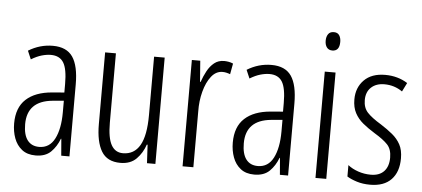

<svg xmlns="http://www.w3.org/2000/svg" viewBox="-50 -840 2105 957"><g transform="rotate(5 1002.5 -361.0)"><path d="M195 -542Q264 -542 294.5 -497.5Q325 -453 325 -360V0H284L277 -84H275Q260 -44 232.5 -17Q205 10 156 10Q114 10 87.5 -11Q61 -32 48.5 -66Q36 -100 36 -140Q36 -219 81.5 -261Q127 -303 211 -310L272 -315V-358Q272 -433 252.5 -464.5Q233 -496 189 -496Q168 -496 143.5 -489Q119 -482 91 -465L73 -507Q130 -542 195 -542ZM217 -269Q91 -257 91 -141Q91 -88 111.5 -61Q132 -34 170 -34Q222 -34 247.5 -83.5Q273 -133 273 -216V-274Z M755 -532V0H713L708 -92H704Q690 -50 660.5 -20Q631 10 580 10Q514 10 485.5 -37.5Q457 -85 457 -173V-532H511V-185Q511 -109 530.5 -74Q550 -39 589 -39Q645 -39 673.5 -88Q702 -137 702 -240V-532Z M1052 -541Q1062 -541 1074 -539Q1086 -537 1097 -532L1087 -478Q1080 -481 1069.5 -483.5Q1059 -486 1049 -486Q1016 -486 992.5 -456Q969 -426 956.5 -378.5Q944 -331 945 -279V0H891V-532H933L941 -427H944Q954 -456 968 -482Q982 -508 1002.5 -524.5Q1023 -541 1052 -541Z M1289 -542Q1358 -542 1388.5 -497.5Q1419 -453 1419 -360V0H1378L1371 -84H1369Q1354 -44 1326.5 -17Q1299 10 1250 10Q1208 10 1181.5 -11Q1155 -32 1142.5 -66Q1130 -100 1130 -140Q1130 -219 1175.5 -261Q1221 -303 1305 -310L1366 -315V-358Q1366 -433 1346.5 -464.5Q1327 -496 1283 -496Q1262 -496 1237.5 -489Q1213 -482 1185 -465L1167 -507Q1224 -542 1289 -542ZM1311 -269Q1185 -257 1185 -141Q1185 -88 1205.5 -61Q1226 -34 1264 -34Q1316 -34 1341.5 -83.5Q1367 -133 1367 -216V-274Z M1584 -732Q1603 -732 1611.5 -719Q1620 -706 1620 -686Q1620 -640 1584 -640Q1566 -640 1556.5 -652.5Q1547 -665 1547 -686Q1547 -706 1556 -719Q1565 -732 1584 -732ZM1610 -532V0H1556V-532Z M1972 -134Q1972 -66 1935.5 -28Q1899 10 1830 10Q1793 10 1763 0.5Q1733 -9 1714 -21V-78Q1735 -61 1765.5 -50.5Q1796 -40 1829 -40Q1872 -40 1895 -64.5Q1918 -89 1918 -133Q1918 -175 1896.5 -198Q1875 -221 1830 -248Q1796 -269 1770.5 -290Q1745 -311 1730 -339Q1715 -367 1715 -407Q1715 -466 1752.5 -504Q1790 -542 1858 -542Q1921 -542 1970 -511L1948 -467Q1908 -495 1858 -495Q1817 -495 1792 -472Q1767 -449 1767 -408Q1767 -370 1788.5 -346.5Q1810 -323 1858 -294Q1891 -273 1916.5 -252Q1942 -231 1957 -203.5Q1972 -176 1972 -134Z"/></g></svg>

Font: Noto Sans Sinhala UI ExtraCondensed Light
Style: Regular
Weight: 300
Width: 2
Designer: Jelle Bosma - Monotype Design Team
Foundry: Monotype Imaging Inc.
Version: Version 2.006; ttfautohint (v1.8.4.7-5d5b)